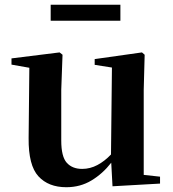

<svg xmlns="http://www.w3.org/2000/svg" viewBox="-20 -763 718 799"><path d="M190.9 -676.8V-743.2H481V-676.8ZM448.2 12.2 442.9 -85.9Q407.2 -40 360.6 -12Q314 16.1 255.9 16.1Q181.6 16.1 139.9 -29.3Q98.1 -74.7 99.1 -188L102.1 -481L27.8 -494.1V-520L228 -544.9L240.2 -535.2L234.9 -389.2V-178.2Q234.9 -111.3 257.8 -85.7Q280.8 -60.1 321.8 -60.1Q355 -60.1 385.3 -76.2Q415.5 -92.3 441.9 -120.1L445.8 -481.9L374 -493.2V-517.1L570.8 -544.9L582 -535.2L578.1 -389.2V-35.2L646 -27.8V1Z"/></svg>

Font: Source Han Serif TW
Style: Bold
Weight: 700
Designer: Ryoko NISHIZUKA Ë•øÂ°öÊ∂ºÂ≠ê (kana & ideographs); Frank Grie√ühammer (Latin, Greek & Cyrillic); Wenlong ZHANG Âº†ÊñáÈæô 
Foundry: Adobe
Version: Version 2.003;hotconv 1.1.1;makeotfexe 2.6.0